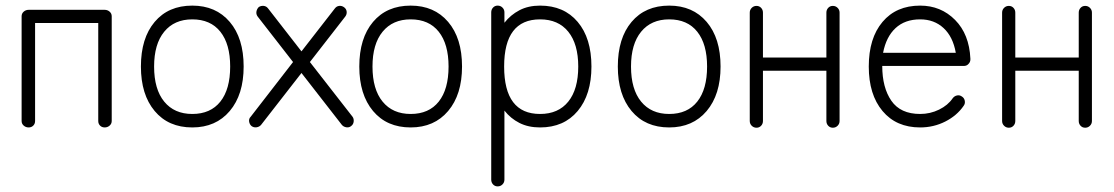

<svg xmlns="http://www.w3.org/2000/svg" viewBox="-20 -441 3967 684"><path d="M82 13Q72 13 64.5 6.5Q57 0 57 -10V-383Q57 -393 64.5 -399.5Q72 -406 82 -406H353Q363 -406 370.5 -399.5Q378 -393 378 -383V-10Q378 0 370.5 6.5Q363 13 353 13Q343 13 336.5 6.5Q330 0 330 -10V-359H105V-10Q105 0 98.5 6.5Q92 13 82 13Z M665 13Q580 13 531 -45.5Q482 -104 482 -204Q482 -305 531 -363Q580 -421 665 -421Q749 -421 798.5 -363Q848 -305 848 -204Q848 -104 798.5 -45.5Q749 13 665 13ZM665 -35Q730 -35 765 -79Q800 -123 800 -204Q800 -284 765 -328Q730 -372 665 -372Q601 -372 565 -328Q529 -284 529 -204Q529 -123 565 -79Q601 -35 665 -35Z M876 8Q869 2 867.5 -8Q866 -18 873 -25L1024 -220L898 -382Q892 -390 893.5 -399.5Q895 -409 902 -416Q910 -421 919.5 -420Q929 -419 935 -411L1054 -258L1173 -411Q1179 -419 1188.5 -420Q1198 -421 1206 -415Q1214 -409 1215 -399.5Q1216 -390 1210 -382L1084 -220L1236 -25Q1241 -18 1240 -8Q1239 2 1231 8Q1224 14 1214 12.5Q1204 11 1198 4L1054 -181L910 4Q904 11 894 12.5Q884 14 876 8Z M1443 13Q1358 13 1309 -45.5Q1260 -104 1260 -204Q1260 -305 1309 -363Q1358 -421 1443 -421Q1527 -421 1576.5 -363Q1626 -305 1626 -204Q1626 -104 1576.5 -45.5Q1527 13 1443 13ZM1443 -35Q1508 -35 1543 -79Q1578 -123 1578 -204Q1578 -284 1543 -328Q1508 -372 1443 -372Q1379 -372 1343 -328Q1307 -284 1307 -204Q1307 -123 1343 -79Q1379 -35 1443 -35Z M1753 223Q1743 223 1736.5 216Q1730 209 1730 199V-397Q1730 -407 1736.5 -414Q1743 -421 1753 -421Q1763 -421 1770 -414Q1777 -407 1777 -397V-360Q1799 -388 1830.5 -404.5Q1862 -421 1904 -421Q1989 -421 2038 -363Q2087 -305 2087 -204Q2087 -104 2038 -45.5Q1989 13 1904 13Q1862 13 1830.5 -3Q1799 -19 1777 -47V199Q1777 209 1770 216Q1763 223 1753 223ZM1904 -35Q1969 -35 2004.5 -79Q2040 -123 2040 -204Q2040 -284 2004.5 -328Q1969 -372 1904 -372Q1776 -372 1776 -204Q1776 -35 1904 -35Z M2364 13Q2279 13 2230 -45.5Q2181 -104 2181 -204Q2181 -305 2230 -363Q2279 -421 2364 -421Q2448 -421 2497.5 -363Q2547 -305 2547 -204Q2547 -104 2497.5 -45.5Q2448 13 2364 13ZM2364 -35Q2429 -35 2464 -79Q2499 -123 2499 -204Q2499 -284 2464 -328Q2429 -372 2364 -372Q2300 -372 2264 -328Q2228 -284 2228 -204Q2228 -123 2264 -79Q2300 -35 2364 -35Z M2675 14Q2665 14 2658 7Q2651 0 2651 -10V-396Q2651 -406 2658 -413Q2665 -420 2675 -420Q2685 -420 2691.5 -413Q2698 -406 2698 -396V-236H2924V-396Q2924 -406 2930.5 -413Q2937 -420 2947 -420Q2957 -420 2964 -413Q2971 -406 2971 -396V-10Q2971 0 2964 7Q2957 14 2947 14Q2937 14 2930.5 7Q2924 0 2924 -10V-189H2698V-10Q2698 0 2691.5 7Q2685 14 2675 14Z M3258 13Q3173 13 3124 -45.5Q3075 -104 3075 -204Q3075 -305 3124 -363Q3173 -421 3258 -421Q3332 -421 3382.5 -370Q3433 -319 3437 -232V-229Q3437 -220 3430 -213Q3424 -206 3413 -206H3123Q3123 -129 3155.5 -82Q3188 -35 3258 -35Q3294 -35 3325.5 -50.5Q3357 -66 3374 -91Q3380 -99 3389.5 -101Q3399 -103 3407 -97Q3415 -92 3417 -82Q3419 -72 3413 -64Q3389 -29 3347.5 -8Q3306 13 3258 13ZM3126 -253H3385Q3375 -310 3341.5 -341Q3308 -372 3258 -372Q3204 -372 3170.5 -341Q3137 -310 3126 -253Z M3574 14Q3564 14 3557 7Q3550 0 3550 -10V-396Q3550 -406 3557 -413Q3564 -420 3574 -420Q3584 -420 3590.5 -413Q3597 -406 3597 -396V-236H3823V-396Q3823 -406 3829.5 -413Q3836 -420 3846 -420Q3856 -420 3863 -413Q3870 -406 3870 -396V-10Q3870 0 3863 7Q3856 14 3846 14Q3836 14 3829.5 7Q3823 0 3823 -10V-189H3597V-10Q3597 0 3590.5 7Q3584 14 3574 14Z"/></svg>

Font: Kurewa Gothic CJK TC Regular
Style: Regular
Weight: 400
Designer: Max Yao
Foundry: Max-Everyday
Version: Version 1.071; ttfautohint (v1.8.3)